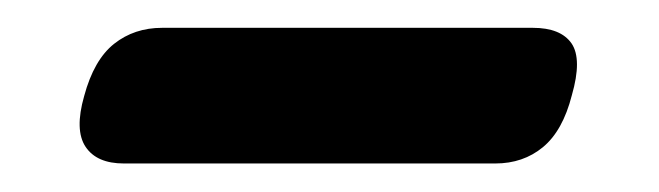

<svg xmlns="http://www.w3.org/2000/svg" viewBox="-20 -671 474 138"><path d="M40.5 -602Q47.5 -628 62 -639.5Q76.5 -651 96.5 -651H363Q383 -651 390.8 -639.8Q398.5 -628.5 391 -602.5Q384.5 -577 370.2 -565.2Q356 -553.5 336 -553.5H69Q49.5 -553.5 41.5 -565.5Q33.5 -577.5 40.5 -602Z"/></svg>

Font: Fraunces Black
Style: Italic
Weight: 900
Italic angle: -16°
Version: Version 1.000;[b76b70a41]